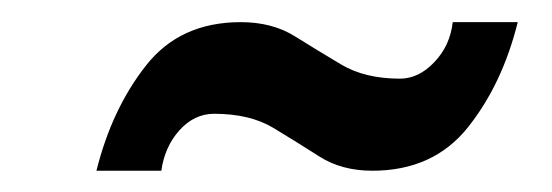

<svg xmlns="http://www.w3.org/2000/svg" viewBox="-20 -387 506 176"><path d="M454.6 -366.7Q440.4 -309.6 408.7 -270Q377 -230.5 321.3 -230.5Q293 -230.5 272.5 -243.7Q252 -256.8 230.5 -269.8Q209 -282.7 176.3 -282.7Q158.2 -282.7 144.5 -267.6Q130.9 -252.4 127.9 -230.5H68.4Q82.5 -287.1 113.8 -326.9Q145 -366.7 200.7 -366.7Q229.5 -366.7 250.2 -353.8Q271 -340.8 292.7 -327.9Q314.5 -314.9 346.7 -314.9Q363.8 -314.9 378.2 -330.1Q392.6 -345.2 395 -366.7Z"/></svg>

Font: MANDARAM
Style: Book
Weight: 400
Designer: CLT@C-DIT
Version: Version 1.28